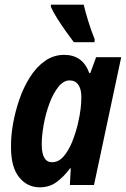

<svg xmlns="http://www.w3.org/2000/svg" viewBox="-20 -789 537 819"><path d="M150 10Q96 10 61.5 -33Q27 -76 27 -160Q26 -207 35.5 -260.5Q45 -314 63 -366Q81 -418 108.5 -461Q136 -504 172.5 -529.5Q209 -555 254 -555Q333 -555 361 -477H365L390 -545H497L381 0H278L282 -71H279Q252 -35 221.5 -12.5Q191 10 150 10ZM202 -97Q230 -97 251.5 -122Q273 -147 288 -184.5Q303 -222 312 -260Q321 -299 324 -325.5Q327 -352 327 -376Q327 -409 314 -427.5Q301 -446 277 -446Q251 -446 229 -418.5Q207 -391 191 -348Q175 -305 166.5 -258Q158 -211 158 -173Q158 -97 202 -97ZM295 -609Q281 -627 261.5 -654.5Q242 -682 224 -710.5Q206 -739 197 -760V-769H337Q345 -736 356.5 -698.5Q368 -661 384 -621L383 -609Z"/></svg>

Font: Noto Sans Condensed
Style: Bold Italic
Weight: 700
Width: 3
Italic angle: -12°
Designer: Monotype Design Team
Foundry: Monotype Imaging Inc.
Version: Version 2.013; ttfautohint (v1.8.4.7-5d5b)